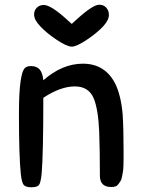

<svg xmlns="http://www.w3.org/2000/svg" viewBox="-20 -791 597 811"><path d="M150 -680Q124 -707 124 -730Q124 -747 135.5 -758.5Q147 -770 165 -770Q195 -770 262 -709L283 -690L304 -709Q372 -771 399 -771Q418 -771 429 -758.5Q440 -746 440 -728Q440 -706 416 -680Q389 -651 346 -622.5Q303 -594 283 -594Q263 -594 220 -622.5Q177 -651 150 -680ZM296 -426Q236 -426 163 -378Q163 -141 156 -58Q152 -19 144.5 -9.5Q137 0 113 0Q89 0 80.5 -9.5Q72 -19 68 -55Q60 -132 60 -308Q60 -402 67 -448Q73 -488 82 -500Q91 -512 110 -512Q135 -512 147.5 -497.5Q160 -483 163 -452Q243 -522 330 -522Q424 -522 467 -437Q491 -388 498 -309Q502 -252 502 -153Q502 -132 502 -121.5Q502 -111 501.5 -93.5Q501 -76 499.5 -67Q498 -58 495.5 -45Q493 -32 489 -26Q485 -20 480 -13Q475 -6 467.5 -3.5Q460 -1 450 -1Q404 -1 402 -45Q402 -157 399 -235Q395 -329 376 -375Q355 -426 296 -426Z"/></svg>

Font: Sniglet
Style: Regular
Weight: 400
Designer: Haley Fiege
Foundry: Haley Fiege, Pablo Impallari, Brenda Gallo
Version: Version 2.000